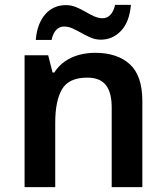

<svg xmlns="http://www.w3.org/2000/svg" viewBox="-20 -769 682 789"><path d="M371 -552Q462 -552 513.5 -505Q565 -458 565 -353V0H439V-328Q439 -389 415 -419.5Q391 -450 339 -450Q263 -450 235 -402.5Q207 -355 207 -265V0H81V-542H178L196 -471H203Q221 -499 247 -517Q273 -535 305 -543.5Q337 -552 371 -552ZM127 -605Q130 -641 140.5 -667.5Q151 -694 167.5 -712Q184 -730 205 -739Q226 -748 251 -748Q272 -748 292 -740Q312 -732 330.5 -721Q349 -710 367 -702Q385 -694 402 -694Q420 -694 433.5 -708Q447 -722 453 -749H518Q512 -679 477.5 -642.5Q443 -606 394 -606Q373 -606 354 -614Q335 -622 315.5 -633Q296 -644 278.5 -652Q261 -660 243 -660Q225 -660 211.5 -646.5Q198 -633 192 -605Z"/></svg>

Font: Noto Sans Armenian SemiBold
Style: Regular
Weight: 600
Designer: Monotype Design Team
Foundry: Monotype Imaging Inc.
Version: Version 2.007